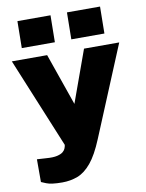

<svg xmlns="http://www.w3.org/2000/svg" viewBox="-96 -790 780 1023"><g transform="rotate(-10 294.0 -279.0)"><path d="M157.5 165Q97.5 165 71.2 154Q45 143 45 143V20L94.5 23Q132.5 26 154.2 20.8Q176 15.5 186 6.8Q196 -2 199 -10Q202 -18 202.5 -20L204.5 -30L4 -517H195L293 -236L394.5 -517H585L383 -30Q349.5 51.5 314.5 93.5Q279.5 135.5 240.8 150.2Q202 165 157.5 165ZM336.5 -577.5 338.5 -723H517.5L515.5 -577.5ZM68.5 -577.5 70.5 -723H249.5L247.5 -577.5Z"/></g></svg>

Font: Public Sans Thin Black
Style: Regular
Weight: 900
Version: Version 2.001